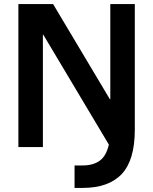

<svg xmlns="http://www.w3.org/2000/svg" viewBox="-20 -720 750 940"><path d="M70 -700H240L518 -234H520V-700H640V-85Q640 64 576 132Q512 200 385 200H345V90H385Q436 90 468 67Q500 44 513 -12L192 -550H190V0H70Z"/></svg>

Font: PT Root UI Bold
Style: Regular
Weight: 700
Designer: Vitaly Kuzmin
Foundry: ParaType Ltd.
Version: Version 2.000G